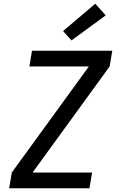

<svg xmlns="http://www.w3.org/2000/svg" viewBox="-20 -1006 640 1026"><path d="M29 0 43 -84 455 -651H137L151 -735H580L566 -651L154 -84H472L458 0ZM362 -790 317 -840 489 -986 545 -924Z"/></svg>

Font: Iosevka SS04 Md Ex Obl
Style: Regular
Weight: 500
Width: 7
Italic angle: -9°
Monospace: yes
Designer: Belleve Invis
Foundry: Belleve Invis
Version: Version 19.0.0; ttfautohint (v1.8.4)